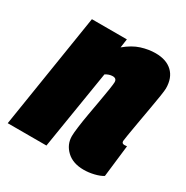

<svg xmlns="http://www.w3.org/2000/svg" viewBox="-152 -675 774 799"><g transform="rotate(30 235.0 -275.0)"><path d="M71 -550H239L233 -508Q269 -538 304 -549Q339 -560 372 -560Q424 -560 453 -532.5Q482 -505 482 -454Q482 -445 477.5 -415.5Q473 -386 466 -347.5Q459 -309 452.5 -271Q446 -233 441.5 -206.5Q437 -180 437 -176Q437 -164 450 -164Q453 -164 456 -164.5Q459 -165 462 -165L444 -12Q428 -2 403 4Q378 10 354 10Q302 10 272 -18.5Q242 -47 242 -87Q242 -102 246 -132.5Q250 -163 256.5 -200Q263 -237 269.5 -273Q276 -309 280 -335.5Q284 -362 284 -370Q284 -388 265 -388Q248 -388 231 -377L170 0H-16Z"/></g></svg>

Font: Georama Semi Condensed Black
Style: Italic
Weight: 900
Width: 4
Italic angle: -9°
Designer: Jean-Baptiste Levee
Foundry: Production Type
Version: Version 1.000